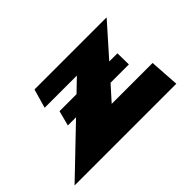

<svg xmlns="http://www.w3.org/2000/svg" viewBox="-101 -623 830 830"><g transform="rotate(-45 314.0 -208.0)"><path d="M399 -204H511L510 -273H460L587 -416H146L121 -329H318L260 -273H156L138 -204H188L-25 0H597L588 -136H338Z"/></g></svg>

Font: Hussar Milosc
Style: Bold
Weight: 700
Foundry: Cannot Into Space Fonts
Version: Version 1.02